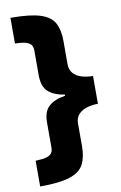

<svg xmlns="http://www.w3.org/2000/svg" viewBox="-97 -778 628 1000"><g transform="rotate(-10 216.5 -278.0)"><path d="M32 32Q52 31 73.5 28.5Q95 26 110 15Q125 4 125 -20V-155Q125 -212 155 -239Q185 -266 242 -275V-281Q187 -289 156 -316Q125 -343 125 -404V-536Q125 -561 110 -571.5Q95 -582 73.5 -585Q52 -588 32 -588V-724Q136 -724 190 -706.5Q244 -689 263.5 -652Q283 -615 283 -558V-434Q283 -404 300 -385.5Q317 -367 344.5 -359Q372 -351 403 -351V-204Q373 -204 345.5 -196Q318 -188 300.5 -169.5Q283 -151 283 -121V0Q283 58 263 95.5Q243 133 189 150.5Q135 168 32 168Z"/></g></svg>

Font: Noto Sans Thai Looped UI Black
Style: Regular
Weight: 900
Designer: Cadson Demak Team
Foundry: Cadson Demak Co., Ltd.
Version: Version 1.000